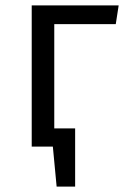

<svg xmlns="http://www.w3.org/2000/svg" viewBox="-20 -546 468 715"><path d="M411.1 -456.1H182.1V-67.9H259.8V148.9H190.9L176.8 0H98.1V-525.9H421.9Z"/></svg>

Font: Fira Sans Book
Style: Regular
Weight: 350
Designer: Carrois Corporate & Edenspiekermann AG
Foundry: Carrois Corporate GbR & Edenspiekermann AG
Version: Version 4.203;PS 004.203;hotconv 1.0.88;makeotf.lib2.5.64775